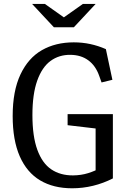

<svg xmlns="http://www.w3.org/2000/svg" viewBox="-20 -961 660 992"><path d="M45.5 -361.7Q45.5 -490.8 85.6 -576.1Q125.7 -661.3 196.4 -701.8Q267.2 -742.2 361.3 -742.2Q405.3 -742.2 446.2 -733.4Q487.2 -724.7 527 -707.2L560.7 -548.7L504.7 -535L492.5 -569.3Q474 -621.7 436.2 -649.4Q398.5 -677.2 343.8 -677.7Q285 -678.3 241.2 -646.2Q197.3 -614.2 172.4 -544.6Q147.5 -475 147.5 -366.5Q147.5 -256.8 172.8 -187.3Q198 -117.8 244.8 -86.1Q291.5 -54.3 357.7 -54.8Q399.5 -55.2 435.6 -66.5Q471.7 -77.8 505 -96.5L474 -45.7V-326.7L512 -292.7L329.3 -314.2V-371.3H563.2V-39.2Q513.7 -14 460.7 -1.1Q407.7 11.8 352.8 11.8Q256 11.8 187.3 -29.1Q118.7 -70 82.1 -153.3Q45.5 -236.7 45.5 -361.7ZM258.5 -820H361.5L474.2 -940.7H408.2L310 -871.3L211.8 -940.7H145.8Z"/></svg>

Font: Monaspace Xenon Var
Style: Regular
Weight: 400
Designer: Riley Cran and the Lettermatic Team
Version: Version 1.000 (Monaspace Xenon Var)